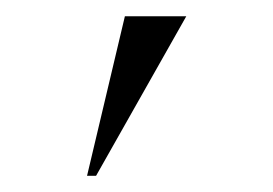

<svg xmlns="http://www.w3.org/2000/svg" viewBox="-20 -110 339 238"><path d="M210.9 -89.8 99.1 107.9H87.9L134.8 -89.8Z"/></svg>

Font: Halibut Exp Thin
Style: Regular
Weight: 250
Width: 7
Designer: Matteo Maggi
Foundry: Collletttivo
Version: Version 3.080 | FøM Fix